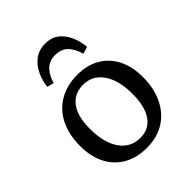

<svg xmlns="http://www.w3.org/2000/svg" viewBox="-215 -880 1017 1017"><g transform="rotate(-45 293.0 -372.0)"><path d="M289 14Q215 14 160 -17.5Q105 -49 75.5 -106.5Q46 -164 46 -242Q46 -328 77 -390.5Q108 -453 166 -487Q224 -521 303 -521Q376 -521 429 -490Q482 -459 511 -402Q540 -345 540 -267Q540 -182 509 -118.5Q478 -55 422 -20.5Q366 14 289 14ZM303 -48Q368 -48 403 -98.5Q438 -149 438 -243Q438 -344 397.5 -403Q357 -462 287 -462Q220 -462 183.5 -413Q147 -364 147 -272Q147 -167 188.5 -107.5Q230 -48 303 -48ZM298 -758Q346 -758 376.5 -733.5Q407 -709 423.5 -670.5Q440 -632 444 -589L404 -577Q390 -627 363.5 -652.5Q337 -678 293 -678Q248 -678 221 -649.5Q194 -621 183 -578L145 -588Q149 -628 166.5 -667Q184 -706 217 -732Q250 -758 298 -758Z"/></g></svg>

Font: Literata 12pt
Style: Regular
Weight: 400
Designer: Latin by Veronika Burian and Jose Scaglione. Greek by Irene Vlachou. Cyrillic by Vera Evstafieva.
Foundry: TypeTogether
Version: Version 3.002